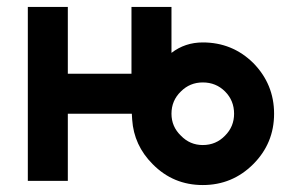

<svg xmlns="http://www.w3.org/2000/svg" viewBox="-20 -520 840 552"><path d="M563 -283Q601 -283 627 -257Q653 -231 653 -193Q653 -156 627 -130Q601 -103 563 -103Q526 -103 500 -130Q473 -156 473 -193Q473 -231 500 -257Q526 -283 563 -283ZM563 -398Q512 -398 473 -368V-500H358V-308H175V-500H60V0H175V-193H359Q359 -187 359.5 -184.5Q360 -182 360 -176Q365 -102 419 -48Q478 12 563 12Q648 12 708 -48Q768 -108 768 -193Q768 -278 708 -339Q648 -398 563 -398Z"/></svg>

Font: Unageo
Style: SemiBold
Weight: 600
Designer: Richard Sepsi
Foundry: Richard Sepsi
Version: Version 2.000